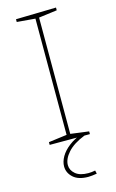

<svg xmlns="http://www.w3.org/2000/svg" viewBox="-136 -745 613 1014"><g transform="rotate(-15 170.5 -238.0)"><path d="M281 -677 174 -663 181 -671V-21L174 -29L281 -15V0H61V-15L168 -29L161 -21V-671L168 -663L61 -672V-687L281 -692ZM215 216Q161 216 133 190.5Q105 165 105 130Q105 104 120.5 77Q136 50 167 26Q198 2 244 -14L251 0Q188 25 157 60Q126 95 126 128Q126 156 150 176.5Q174 197 220 197Q229 197 238.5 196Q248 195 258 193L262 211Q249 213 237.5 214.5Q226 216 215 216Z"/></g></svg>

Font: Bitter Thin Thin
Style: Regular
Weight: 250
Version: Version 2.002